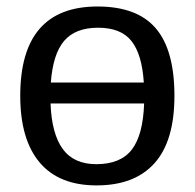

<svg xmlns="http://www.w3.org/2000/svg" viewBox="-20 -558 596 588"><path d="M514.2 -264.6Q514.2 -126 453.1 -58.1Q392.1 9.8 275.9 9.8Q160.2 9.8 101.1 -60.8Q42 -131.3 42 -264.6Q42 -538.1 278.8 -538.1Q399.9 -538.1 457 -471.4Q514.2 -404.8 514.2 -264.6ZM274.9 -55.2Q349.1 -55.2 383.5 -99.6Q418 -144 421.4 -241.2H134.8Q138.2 -148.4 172.1 -101.8Q206.1 -55.2 274.9 -55.2ZM280.3 -473.1Q210.9 -473.1 176.5 -432.9Q142.1 -392.6 135.7 -305.2H420.4Q415 -391.1 382.8 -432.1Q350.6 -473.1 280.3 -473.1Z"/></svg>

Font: Liberation Sans
Style: Regular
Weight: 400
Designer: Steve Matteson
Foundry: Ascender Corporation
Version: Version 2.00.1